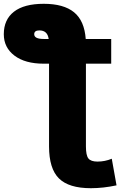

<svg xmlns="http://www.w3.org/2000/svg" viewBox="-27 -760 663 1010"><path d="M425 10Q425 57 438 73.5Q451 90 486 90Q525 90 561 75L586 215Q516 230 451 230Q335 230 283 178.5Q231 127 231 10V-425H203Q105 -425 49 -467.5Q-7 -510 -7 -580Q-7 -657 46.5 -698.5Q100 -740 203 -740Q308 -740 362.5 -695.5Q417 -651 424 -555H558V-425H425ZM229 -555Q223 -600 180 -600Q153 -600 153 -580Q153 -555 203 -555Z"/></svg>

Font: Mplus 1p Black
Style: Regular
Weight: 900
Version: Version 1.061